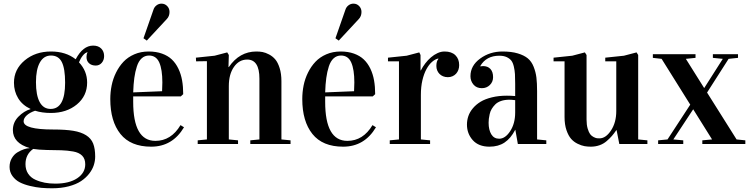

<svg xmlns="http://www.w3.org/2000/svg" viewBox="-20 -786 4088 1048"><path d="M32.2 125Q32.2 98.1 44.7 77.1Q57.1 56.2 75.7 45.2Q94.2 34.2 111.1 28.6Q127.9 22.9 141.1 22.9V22Q50.3 -5.4 50.3 -76.2Q50.3 -118.7 80.8 -149.4Q111.3 -180.2 146.5 -190.4V-191.4Q102.1 -211.9 79.1 -249.8Q56.2 -287.6 56.2 -334.5Q56.2 -407.2 114.5 -456.1Q172.9 -504.9 258.3 -504.9Q339.4 -504.9 393.1 -462.4Q432.6 -537.1 488.3 -537.1Q516.6 -537.1 532.5 -521Q548.3 -504.9 548.3 -480Q548.3 -458 535.4 -443.1Q522.5 -428.2 502.4 -428.2Q480 -428.2 466.1 -440.7Q452.1 -453.1 452.1 -475.1Q452.1 -490.2 457.5 -499V-501Q444.8 -498.5 432.4 -483.2Q419.9 -467.8 411.1 -445.8Q455.6 -398.4 455.6 -335.4Q455.6 -262.2 399.4 -215.8Q343.3 -169.4 257.3 -169.4Q209.5 -169.4 171.4 -181.6Q142.1 -171.4 125.5 -156Q108.9 -140.6 108.9 -124Q108.9 -79.1 271 -79.1Q337.9 -79.1 380.4 -72Q422.9 -64.9 450.2 -47.6Q477.5 -30.3 488.5 -2.4Q499.5 25.4 499.5 68.8Q499.5 92.3 491.9 115.7Q484.4 139.2 466.6 162.1Q448.7 185.1 422.4 202.6Q396 220.2 355.2 231Q314.5 241.7 264.2 241.7Q233.9 241.7 205.3 239.3Q176.8 236.8 144 229Q111.3 221.2 87.6 209Q64 196.8 48.1 175Q32.2 153.3 32.2 125ZM119.1 109.9Q119.1 140.1 133.5 161.9Q147.9 183.6 172.6 194.8Q197.3 206.1 224.1 211.2Q251 216.3 282.2 216.3Q357.4 216.3 401.4 187Q445.3 157.7 445.3 110.8Q445.3 80.6 428.2 63.5Q411.1 46.4 379.2 40.8Q347.2 35.2 314.5 34.2L236.3 32.7Q190.9 31.7 161.1 26.9L160.6 27.3Q119.1 57.1 119.1 109.9ZM176.3 -337.4Q176.3 -266.6 196.5 -229Q216.8 -191.4 256.3 -191.4Q335.4 -191.4 335.4 -334.5Q335.4 -411.6 317.4 -447.3Q299.3 -482.9 258.3 -482.9Q218.8 -482.9 197.5 -444.8Q176.3 -406.7 176.3 -337.4Z M582 -245.1Q582 -283.2 589.4 -319.6Q596.7 -356 613.3 -389.6Q629.9 -423.3 653.8 -448.7Q677.7 -474.1 713.1 -489.5Q748.5 -504.9 791.5 -504.9Q832 -504.9 864.3 -493.4Q896.5 -481.9 918 -461.4Q939.5 -440.9 953.6 -411.4Q967.8 -381.8 973.9 -347.4Q980 -313 980 -272L966.8 -259.8H707V-230Q707 -17.1 828.1 -17.1Q914.1 -17.1 965.3 -103L984.4 -91.3Q921.4 14.6 805.2 14.6Q692.9 14.6 637.5 -54.7Q582 -124 582 -245.1ZM707 -281.7 864.7 -288.1Q866.2 -313 866.2 -335.9Q866.2 -406.7 849.4 -444.8Q832.5 -482.9 793.5 -482.9Q770 -482.9 753.2 -467.5Q736.3 -452.1 727.1 -423.3Q717.8 -394.5 713.1 -360.6Q708.5 -326.7 707 -281.7ZM763.2 -577.1 817.4 -732.4Q821.8 -747.1 834 -756.6Q846.2 -766.1 861.3 -766.1Q879.9 -766.1 892.6 -752.9Q905.3 -739.7 905.3 -720.7Q905.3 -697.3 890.1 -681.6L781.2 -564.5Z M1049.3 -471.2 1151.4 -481.9 1220.2 -500 1229 -485.8 1227.1 -419.9H1229Q1287.1 -504.9 1379.4 -504.9Q1397 -504.9 1413.1 -502Q1429.2 -499 1448.7 -488.8Q1468.3 -478.5 1482.4 -461.9Q1496.6 -445.3 1506.3 -414.6Q1516.1 -383.8 1516.1 -342.8V-24.9L1565.9 -20V0H1346.2V-20L1396 -24.9V-356.9Q1396 -460.9 1329.1 -460.9Q1285.2 -460.9 1257.1 -420.9Q1229 -380.9 1229 -315.9V-24.9L1279.3 -20V0H1059.1V-20L1109.4 -24.9V-452.1L1050.3 -451.2Z M1629.9 -245.1Q1629.9 -283.2 1637.2 -319.6Q1644.5 -356 1661.1 -389.6Q1677.7 -423.3 1701.7 -448.7Q1725.6 -474.1 1761 -489.5Q1796.4 -504.9 1839.4 -504.9Q1879.9 -504.9 1912.1 -493.4Q1944.3 -481.9 1965.8 -461.4Q1987.3 -440.9 2001.5 -411.4Q2015.6 -381.8 2021.7 -347.4Q2027.8 -313 2027.8 -272L2014.6 -259.8H1754.9V-230Q1754.9 -17.1 1876 -17.1Q1961.9 -17.1 2013.2 -103L2032.2 -91.3Q1969.2 14.6 1853 14.6Q1740.7 14.6 1685.3 -54.7Q1629.9 -124 1629.9 -245.1ZM1754.9 -281.7 1912.6 -288.1Q1914.1 -313 1914.1 -335.9Q1914.1 -406.7 1897.2 -444.8Q1880.4 -482.9 1841.3 -482.9Q1817.9 -482.9 1801 -467.5Q1784.2 -452.1 1774.9 -423.3Q1765.6 -394.5 1761 -360.6Q1756.3 -326.7 1754.9 -281.7ZM1811 -577.1 1865.2 -732.4Q1869.6 -747.1 1881.8 -756.6Q1894 -766.1 1909.2 -766.1Q1927.7 -766.1 1940.4 -752.9Q1953.1 -739.7 1953.1 -720.7Q1953.1 -697.3 1938 -681.6L1829.1 -564.5Z M2097.7 -451.2V-471.2L2199.7 -481.9L2268.6 -500L2275.4 -485.8V-401.9H2277.3Q2287.1 -421.4 2301.3 -439.9Q2315.4 -458.5 2332.3 -472.9Q2349.1 -487.3 2368.2 -496.1Q2387.2 -504.9 2406.7 -504.9Q2444.8 -504.9 2465.6 -484.6Q2486.3 -464.4 2486.3 -430.7Q2486.3 -416.5 2481.9 -404.5Q2477.5 -392.6 2469.5 -383.8Q2461.4 -375 2450 -369.9Q2438.5 -364.7 2424.8 -364.7Q2410.2 -364.7 2398.4 -369.6Q2386.7 -374.5 2378.7 -382.8Q2370.6 -391.1 2366.2 -402.1Q2361.8 -413.1 2361.8 -425.8Q2361.8 -451.7 2372.6 -463.9V-466.8Q2355 -462.9 2338.1 -448.2Q2321.3 -433.6 2307.6 -408.4Q2293.9 -383.3 2285.6 -347.9Q2277.3 -312.5 2277.3 -268.1V-24.9L2327.6 -20V0H2107.4V-20L2157.7 -24.9V-451.2Z M2528.8 -106Q2528.8 -129.9 2536.4 -152.1Q2543.9 -174.3 2561 -194.8Q2578.1 -215.3 2603 -230.5Q2627.9 -245.6 2664.8 -254.6Q2701.7 -263.7 2746.6 -263.7Q2770.5 -263.7 2792 -261.7V-329.1Q2792 -361.3 2790.8 -381.3Q2789.6 -401.4 2784.7 -422.6Q2779.8 -443.8 2770.8 -455.3Q2761.7 -466.8 2745.4 -474.4Q2729 -481.9 2705.6 -481.9Q2634.3 -481.9 2601.6 -425.8V-423.8Q2609.9 -425.3 2616.7 -425.3Q2642.1 -425.3 2656.7 -409.7Q2671.4 -394 2671.4 -364.7Q2671.4 -339.4 2653.8 -322Q2636.2 -304.7 2609.9 -304.7Q2581.1 -304.7 2564.5 -324.2Q2547.9 -343.8 2547.9 -370.1Q2547.9 -427.7 2600.8 -466.3Q2653.8 -504.9 2722.7 -504.9Q2771.5 -504.9 2805.9 -494.6Q2840.3 -484.4 2860.8 -467.5Q2881.3 -450.7 2892.8 -421.6Q2904.3 -392.6 2908 -362.3Q2911.6 -332 2911.6 -288.1V-24.9L2961.9 -20V0H2806.6L2793 -77.1H2792Q2768.1 -30.8 2734.1 -8.1Q2700.2 14.6 2651.9 14.6Q2592.3 14.6 2560.5 -21Q2528.8 -56.6 2528.8 -106ZM2647 -116.2Q2647 -77.1 2661.6 -53Q2676.3 -28.8 2704.6 -28.8Q2737.8 -28.8 2764.9 -70.3Q2792 -111.8 2792 -171.9V-239.3Q2772.5 -241.7 2760.3 -241.7Q2734.9 -241.7 2715.1 -234.9Q2695.3 -228 2683.6 -216.3Q2671.9 -204.6 2664.1 -191.7Q2656.2 -178.7 2652.8 -163.1Q2649.4 -147.5 2648.2 -137.2Q2647 -127 2647 -116.2Z M3001.5 -451.2V-471.2L3103.5 -481.9L3172.4 -500L3181.6 -485.8V-133.3Q3181.6 -104.5 3187.7 -84Q3193.8 -63.5 3201.4 -53.5Q3209 -43.5 3220.5 -37.8Q3231.9 -32.2 3238.3 -31.5Q3244.6 -30.8 3252.4 -30.8Q3286.6 -30.8 3315.2 -74Q3343.8 -117.2 3343.8 -180.2V-451.2H3283.7V-471.2L3385.7 -481.9L3454.6 -500L3463.4 -485.8V-24.9L3513.7 -20V0H3360.4L3345.7 -75.2H3343.8Q3331.1 -56.6 3319.8 -43.7Q3308.6 -30.8 3291.5 -15.9Q3274.4 -1 3252.2 6.8Q3230 14.6 3204.6 14.6Q3187 14.6 3170.4 11.7Q3153.8 8.8 3133.1 -1.2Q3112.3 -11.2 3097.4 -28.1Q3082.5 -44.9 3072 -75.4Q3061.5 -106 3061.5 -147V-451.2Z M3572.3 0V-20L3623.5 -24.9L3747.6 -214.8L3591.3 -464.8L3543.5 -470.2V-490.2H3776.4V-470.2L3723.6 -464.8L3823.7 -305.2L3925.3 -464.8L3871.1 -470.2V-490.2H4008.3V-470.2L3957 -464.8L3839.4 -280.8L4000.5 -24.9L4048.3 -20V0H3813.5V-20L3866.7 -24.9L3763.7 -189.5L3655.3 -24.9L3709.5 -20V0Z"/></svg>

Font: Vidaloka
Style: Regular
Weight: 400
Designer: Cyreal (www.cyreal.org)
Foundry: Cyreal (www.cyreal.org)
Version: Version 1.011